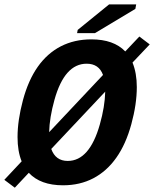

<svg xmlns="http://www.w3.org/2000/svg" viewBox="-46 -852 716 893"><path d="M247.1 9.8Q142.1 9.8 87.9 -48.3L22.9 21L-25.9 -15.6L54.7 -101.6Q35.6 -148.4 35.6 -214.4Q35.6 -292 60.5 -385.3Q85.4 -478.5 129.6 -541.3Q173.8 -604 236.8 -636.5Q299.8 -668.9 378.9 -668.9Q482.9 -668.9 536.6 -612.8L602.1 -682.1L650.4 -645.5L570.3 -561Q590.3 -512.2 590.3 -446.8Q590.3 -367.7 564.9 -274.7Q539.6 -181.6 495.1 -118.7Q450.7 -55.7 388.2 -22.9Q325.7 9.8 247.1 9.8ZM443.4 -425.8 192.4 -159.2Q212.4 -103.5 269 -103.5Q319.8 -103.5 357.2 -146.2Q394.5 -189 418.2 -272.7Q441.9 -356.4 443.4 -425.8ZM182.6 -237.3 433.1 -503.4Q414.1 -555.7 356.9 -555.7Q305.7 -555.7 268.3 -513.9Q231 -472.2 207.5 -388.4Q184.1 -304.7 182.6 -237.3ZM312.5 -697.8 315.4 -712.9 461.4 -831.5H587.4L583.5 -810.5L395.5 -697.8Z"/></svg>

Font: Cousine
Style: Bold Italic
Weight: 700
Italic angle: -12°
Monospace: yes
Designer: Steve Matteson
Foundry: Ascender Corporation
Version: Version 1.20